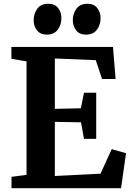

<svg xmlns="http://www.w3.org/2000/svg" viewBox="-20 -990 693 1010"><path d="M119.6 -70V-667.3L40 -680.5V-743H574.4L588.1 -574.3H516.9L483.7 -673.6L268.5 -682.3V-417.4L405.5 -420.4L421.8 -502.3H486.1V-259.6H421.8L406.2 -346.5L268.5 -349.1V-64.2L508.7 -76.3L567.7 -205.5L642.9 -183.9L616.8 0H40.6V-59.9ZM225.3 -807.9Q191.8 -807.9 174.4 -830.7Q157 -853.4 157 -882.7Q157 -918.2 176.2 -944.2Q195.4 -970.2 233.7 -970.2H234.7Q268.6 -970.2 285.8 -947.5Q303 -924.7 303 -895.5Q303 -859.9 283.8 -833.9Q264.6 -807.9 226.3 -807.9ZM431.3 -807.9Q397.8 -807.9 380.4 -830.7Q363 -853.4 363 -882.7Q363 -918.2 382.2 -944.2Q401.4 -970.2 439.8 -970.2H440.8Q474.6 -970.2 491.8 -947.5Q509.1 -924.7 509.1 -895.5Q509.1 -859.9 489.9 -833.9Q470.7 -807.9 432.3 -807.9Z"/></svg>

Font: Merriweather Light
Style: Regular
Weight: 300
Designer: Eben Sorkin
Foundry: Eben Sorkin
Version: Version 2.100